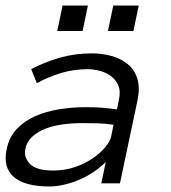

<svg xmlns="http://www.w3.org/2000/svg" viewBox="-46 -657 612 688"><path d="M-22 -123Q-13.2 -166 14.4 -195.1Q42 -224.1 80.6 -241Q119.1 -257.8 166 -265.4Q212.9 -272.9 259.8 -272.9Q277.8 -272.9 292 -272.5Q306.2 -272 319.1 -271Q332 -270 344.5 -268.6Q356.9 -267.1 373 -265.1L379.9 -297.9Q387.2 -331.1 377.2 -352.5Q367.2 -374 348.6 -386.5Q330.1 -398.9 308.1 -404.1Q286.1 -409.2 270 -409.2Q218.8 -409.2 173.3 -395.5Q127.9 -381.8 85.9 -358.9L65.9 -409.2Q112.8 -434.1 167.5 -450Q222.2 -465.8 283.2 -465.8Q319.8 -465.8 354 -456.3Q388.2 -446.8 412.1 -427Q436 -407.2 446 -375Q456.1 -342.8 446.8 -297.9L383.8 0H316.9L333 -76.2Q310.1 -54.2 284.4 -37.6Q258.8 -21 232.4 -10.5Q206.1 0 179.9 5.6Q153.8 11.2 131.8 11.2Q42 11.2 2.9 -23.4Q-36.1 -58.1 -22 -123ZM144 -45.9Q186 -45.9 222.4 -58.3Q258.8 -70.8 285.9 -89.4Q313 -107.9 330.6 -128.9Q348.1 -149.9 352.1 -167L360.8 -210Q329.1 -214.8 299.1 -215.3Q269 -215.8 247.1 -215.8Q210.9 -215.8 176.5 -210.9Q142.1 -206.1 115 -195.1Q87.9 -184.1 68.8 -166.5Q49.8 -148.9 44.9 -123Q38.1 -94.2 61 -70.1Q84 -45.9 144 -45.9ZM432.1 -545.9H340.8L359.9 -637.2H451.2ZM250 -545.9H159.2L178.2 -637.2H269Z"/></svg>

Font: Anonymous Pro
Style: Italic
Weight: 400
Italic angle: -12°
Monospace: yes
Designer: Mark Simonson
Version: Version 1.003